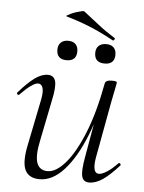

<svg xmlns="http://www.w3.org/2000/svg" viewBox="-50 -695 562 748"><g transform="rotate(5 231.0 -320.5)"><path d="M133 13Q90 13 75.5 -18Q61 -49 76 -119L112 -297Q118 -328 113 -343Q108 -358 95 -358Q84 -358 66 -345Q48 -332 26 -309Q22 -305 18 -309Q14 -313 18 -317Q51 -355 78 -375Q105 -395 130 -395Q153 -395 159.5 -373.5Q166 -352 154 -297L122 -138Q109 -78 119 -49.5Q129 -21 161 -21Q194 -21 230.5 -63Q267 -105 299.5 -185.5Q332 -266 353 -380L364 -379Q344 -263 308.5 -174.5Q273 -86 228 -36.5Q183 13 133 13ZM326 9Q303 9 297.5 -12.5Q292 -34 302 -89L353 -380Q355 -394 379 -394Q392 -394 396 -392.5Q400 -391 400 -388Q400 -385 395 -361.5Q390 -338 385 -312L344 -89Q334 -28 361 -28Q373 -28 392 -40Q411 -52 433 -75Q436 -79 440.5 -74.5Q445 -70 441 -67Q407 -29 379.5 -10Q352 9 326 9ZM346 -458Q306 -458 306 -496Q306 -514 316.5 -524Q327 -534 346 -534Q365 -534 375 -524Q385 -514 385 -496Q385 -458 346 -458ZM197 -458Q158 -458 158 -496Q158 -514 168.5 -524Q179 -534 197 -534Q216 -534 226 -524Q236 -514 236 -496Q236 -458 197 -458ZM369 -551Q342 -566 313.5 -579.5Q285 -593 253 -605Q221 -617 183 -628Q179 -629 183.5 -632Q188 -635 197.5 -639.5Q207 -644 218 -647.5Q229 -651 238 -653Q247 -655 249 -654Q279 -631 308.5 -607.5Q338 -584 375 -561Q379 -560 376 -554.5Q373 -549 369 -551Z"/></g></svg>

Font: Cormorant Garamond Light Light
Style: Italic
Weight: 300
Italic angle: -10°
Version: Version 4.001